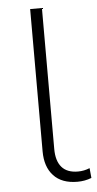

<svg xmlns="http://www.w3.org/2000/svg" viewBox="-54 -775 409 813"><g transform="rotate(-5 151.0 -369.0)"><path d="M106 -137V-742H156V-143Q156 -92 179 -65.5Q202 -39 248 -39Q274 -39 298 -49L302 -7Q274 4 242 4Q176 4 141 -33.5Q106 -71 106 -137Z"/></g></svg>

Font: Montserrat Alternates Light
Style: Regular
Weight: 300
Designer: Julieta Ulanovsky
Foundry: Julieta Ulanovsky
Version: Version 7.200